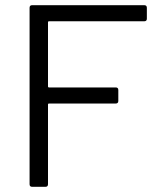

<svg xmlns="http://www.w3.org/2000/svg" viewBox="-20 -720 608 740"><path d="M536 -638H169Q165 -638 165 -634V-387Q165 -383 169 -383H426Q436 -383 436 -373V-331Q436 -321 426 -321H169Q165 -321 165 -317V-10Q165 0 155 0H104Q94 0 94 -10V-690Q94 -700 104 -700H536Q546 -700 546 -690V-648Q546 -638 536 -638Z"/></svg>

Font: Barlow
Style: Regular
Weight: 400
Designer: Jeremy Tribby
Foundry: Tribby Type
Version: Version 1.408;December 10, 2018;FontCreator 11.5.0.2430 64-b